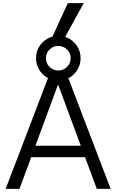

<svg xmlns="http://www.w3.org/2000/svg" viewBox="-20 -1200 739 1220"><path d="M16 0 295 -730H404L683 0H595L350 -661H348L104 0ZM145 -201V-274H555V-201ZM350 -688Q312 -688 279.5 -707Q247 -726 228 -758.5Q209 -791 209 -830Q209 -870 228 -902Q247 -934 279.5 -953Q312 -972 350 -972Q390 -972 422 -953Q454 -934 473 -902Q492 -870 492 -830Q492 -791 473 -758.5Q454 -726 422 -707Q390 -688 350 -688ZM350 -752Q383 -752 406 -775Q429 -798 429 -830Q429 -863 406 -885.5Q383 -908 350 -908Q318 -908 295 -885.5Q272 -863 272 -830Q272 -798 295 -775Q318 -752 350 -752ZM391 -960H310L411 -1180H512Z"/></svg>

Font: M PLUS 1
Style: Regular
Weight: 400
Designer: Coji Morishita
Foundry: UNDERFOREST DESIGN
Version: Version 1.001